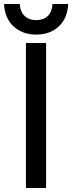

<svg xmlns="http://www.w3.org/2000/svg" viewBox="-63 -934 359 954"><path d="M65.9 0V-720.2H166V0ZM-43 -914.1H35.2Q38.1 -874 60.1 -854Q82 -834 117.2 -834Q152.3 -834 173.8 -854Q195.3 -874 198.2 -914.1H275.9Q272.5 -843.8 229.2 -803Q186 -762.2 117.2 -762.2Q47.9 -762.2 4.2 -803Q-39.6 -843.8 -43 -914.1Z"/></svg>

Font: Aspekta 450
Style: Regular
Weight: 450
Designer: Ivo Dolenc
Version: Version 2.000